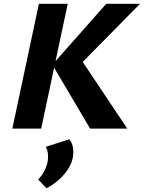

<svg xmlns="http://www.w3.org/2000/svg" viewBox="-20 -678 758 1012"><path d="M455 0 256 -337 540 -658H718L376 -311L395 -383L651 0ZM45 0 185 -658H337L197 0ZM225 314 181 268Q201 248 213.5 223.5Q226 199 231 174Q235 150 232 129Q229 108 221 96L345 56Q360 73 364.5 99.5Q369 126 363 156Q357 186 337 216Q317 246 288 271.5Q259 297 225 314Z"/></svg>

Font: Ysabeau Office ExtraBold
Style: Italic
Weight: 800
Italic angle: -12°
Designer: Christian Thalmann (Catharsis Fonts)
Version: Version 2.001;gftools[0.9.30]; featfreeze: tnum,lnum,ss02